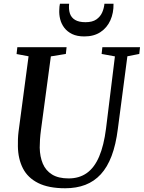

<svg xmlns="http://www.w3.org/2000/svg" viewBox="-20 -995 768 1025"><path d="M660 -694.5 609 -306Q598.5 -222.5 575.8 -162.5Q553 -102.5 518 -64.5Q483 -26.5 435.5 -8.2Q388 10 328 10Q239.5 10 184 -17.8Q128.5 -45.5 102.5 -96Q76.5 -146.5 75.5 -214Q75 -232.5 75.8 -252Q76.5 -271.5 79 -292L132.5 -694.5L68.5 -706.5L72.5 -743H335.5L331.5 -707L251.5 -694L198.5 -299.5Q195 -273.5 193.5 -250Q192 -226.5 192 -206.5Q193 -158.5 208.5 -121.5Q224 -84.5 257.8 -63.5Q291.5 -42.5 346.5 -42.5Q403 -42.5 443.5 -71.2Q484 -100 509.2 -159Q534.5 -218 546 -308.5L593.5 -694L522.5 -707L526.5 -743H727.5L723.5 -707ZM430.5 -800.5Q391.5 -800.5 365.2 -813.2Q339 -826 323.2 -846.8Q307.5 -867.5 301.2 -892.8Q295 -918 296.5 -943Q296.5 -952.5 297.5 -960.2Q298.5 -968 300 -975H349Q346 -945 353.2 -923Q360.5 -901 380.8 -888.8Q401 -876.5 436.5 -876.5Q473.5 -876.5 494.8 -891.5Q516 -906.5 525.8 -929.2Q535.5 -952 537.5 -975H586Q587 -926 569.2 -886.5Q551.5 -847 516.5 -823.8Q481.5 -800.5 430.5 -800.5Z"/></svg>

Font: Merriweather 60pt Medium
Style: Italic
Weight: 500
Italic angle: -7.8°
Version: Version 2.101